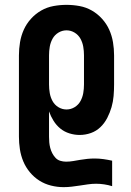

<svg xmlns="http://www.w3.org/2000/svg" viewBox="-20 -548 540 791"><path d="M242 223Q216 223 190 216.5Q164 210 142 196Q120 182 103 161.5Q86 141 76 117Q66 93 62 67Q58 41 58 15V-320Q58 -347 62.5 -374Q67 -401 78 -425.5Q89 -450 107.5 -470.5Q126 -491 149.5 -504.5Q173 -518 200 -523Q227 -528 254 -528Q281 -528 308 -523Q335 -518 358.5 -504.5Q382 -491 400.5 -470.5Q419 -450 430 -425.5Q441 -401 445.5 -374Q450 -347 450 -320V-200Q450 -176 448 -152.5Q446 -129 439.5 -106.5Q433 -84 422 -62.5Q411 -41 394 -24.5Q377 -8 354.5 0Q332 8 308 8Q287 8 266 1.5Q245 -5 228.5 -18.5Q212 -32 200.5 -50.5Q189 -69 182 -89V15Q182 27 183 38.5Q184 50 187 61.5Q190 73 195.5 83.5Q201 94 209 102.5Q217 111 228.5 114.5Q240 118 252 118Q267 118 281.5 115.5Q296 113 310.5 110.5Q325 108 340 106.5Q355 105 370 105Q388 105 406 107.5Q424 110 442 114V219Q426 214 409 211.5Q392 209 376 209Q359 209 342 211.5Q325 214 308.5 216.5Q292 219 275.5 221Q259 223 242 223ZM254 -97Q272 -97 287.5 -106.5Q303 -116 311.5 -131.5Q320 -147 323 -164.5Q326 -182 326 -200V-320Q326 -338 323 -355.5Q320 -373 311.5 -388.5Q303 -404 287.5 -413.5Q272 -423 254 -423Q236 -423 220.5 -413.5Q205 -404 196.5 -388.5Q188 -373 185 -355.5Q182 -338 182 -320V-200Q182 -182 185 -164.5Q188 -147 196.5 -131.5Q205 -116 220.5 -106.5Q236 -97 254 -97Z"/></svg>

Font: Iosevka Term Curly Extrabold
Style: Regular
Weight: 800
Designer: Belleve Invis
Foundry: Belleve Invis
Version: Version 32.3.0